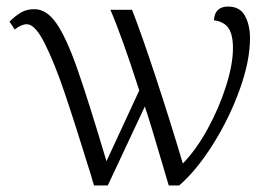

<svg xmlns="http://www.w3.org/2000/svg" viewBox="-20 -566 836 586"><path d="M259 -27Q208 -192 177 -283.5Q146 -375 116.5 -433.5Q87 -492 62 -492Q45 -492 25 -476L9 -500Q26 -517 43.5 -527.5Q61 -538 85 -538Q122 -538 152 -495Q182 -452 215 -358.5Q248 -265 305 -74L405 -290Q352 -455 317 -536H383Q411 -465 455 -331.5Q499 -198 538 -67Q579 -109 614 -173Q649 -237 670 -303.5Q691 -370 691 -419Q691 -460 677.5 -480Q664 -500 633 -504Q634 -525 645 -535.5Q656 -546 676 -546Q712 -546 727.5 -518Q743 -490 743 -449Q743 -380 711.5 -292.5Q680 -205 630 -125.5Q580 -46 527 0H495L474 -71Q438 -194 422 -241L309 0H267Q261 -18 259 -27Z"/></svg>

Font: Noto Serif Light
Style: Regular
Weight: 300
Designer: Monotype Design Team
Foundry: Monotype Imaging Inc.
Version: Version 1.001